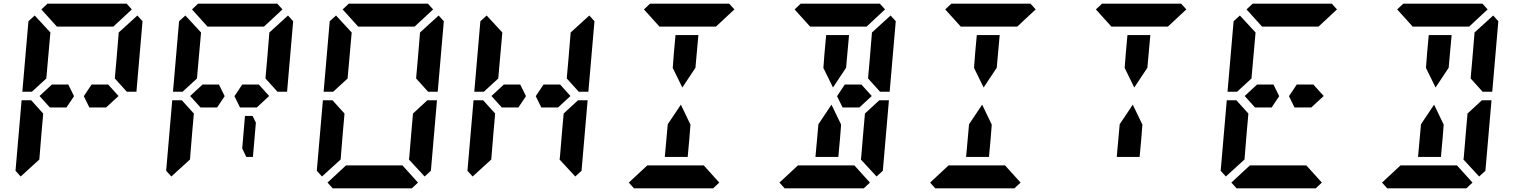

<svg xmlns="http://www.w3.org/2000/svg" viewBox="-20 -1020 8200 1040"><path d="M566 -562 622 -500 555 -438H495H464L434 -499L476 -562H506H520ZM156 -526 153 -523H101L134 -905L168 -936L253 -844L240 -698L232 -608L231 -595ZM205 -302 193 -156 92 -64 64 -95 97 -477H149L158 -467L214 -405L213 -392ZM204 -969 237 -1000H390H514H666L694 -969L594 -876H587H534H503H379H348H295H288ZM724 -936 752 -905 719 -523H667L658 -533L602 -595L603 -608L611 -698L622 -830L623 -844ZM350 -562 381 -499 340 -438H310H250L194 -500L261 -562H306H321Z M1366 -356 1350 -170H1314L1292 -216L1307 -392H1348ZM1382 -562 1438 -500 1371 -438H1311H1280L1250 -499L1292 -562H1322H1336ZM972 -526 969 -523H917L950 -905L984 -936L1069 -844L1056 -698L1048 -608L1047 -595ZM1021 -302 1009 -156 908 -64 880 -95 913 -477H965L974 -467L1030 -405L1029 -392ZM1020 -969 1053 -1000H1206H1330H1482L1510 -969L1410 -876H1403H1350H1319H1195H1164H1111H1104ZM1540 -936 1568 -905 1535 -523H1483L1474 -533L1418 -595L1419 -608L1427 -698L1438 -830L1439 -844ZM1166 -562 1197 -499 1156 -438H1126H1066L1010 -500L1077 -562H1122H1137Z M1788 -526 1785 -523H1733L1766 -905L1800 -936L1885 -844L1872 -698L1864 -608L1863 -595ZM2217 -405 2295 -477H2347L2314 -95L2280 -64L2195 -156L2197 -170L2208 -302L2216 -392ZM1837 -302 1825 -156 1724 -64 1696 -95 1729 -477H1781L1790 -467L1846 -405L1845 -392ZM1836 -969 1869 -1000H2022H2146H2298L2326 -969L2226 -876H2219H2166H2135H2011H1980H1927H1920ZM2244 -31 2211 0H2058H1934H1782L1754 -31L1854 -124H2160ZM2356 -936 2384 -905 2351 -523H2299L2290 -533L2234 -595L2235 -608L2243 -698L2254 -830L2255 -844Z M3014 -562 3070 -500 3003 -438H2943H2912L2882 -499L2924 -562H2954H2968ZM2604 -526 2601 -523H2549L2582 -905L2616 -936L2701 -844L2688 -698L2680 -608L2679 -595ZM3033 -405 3111 -477H3163L3130 -95L3096 -64L3011 -156L3013 -170L3024 -302L3032 -392ZM2653 -302 2641 -156 2540 -64 2512 -95 2545 -477H2597L2606 -467L2662 -405L2661 -392ZM3172 -936 3200 -905 3167 -523H3115L3106 -533L3050 -595L3051 -608L3059 -698L3070 -830L3071 -844ZM2798 -562 2829 -499 2788 -438H2758H2698L2642 -500L2709 -562H2754H2769Z M3630 -731 3639 -830H3763L3754 -731L3747 -653L3676 -546L3624 -652ZM3468 -969 3501 -1000H3654H3778H3930L3958 -969L3858 -876H3851H3798H3767H3643H3612H3559H3552ZM3876 -31 3843 0H3690H3566H3414L3386 -31L3486 -124H3792ZM3714 -269 3705 -170H3581L3590 -269L3597 -347L3668 -453L3720 -345Z M4646 -562 4702 -500 4635 -438H4575H4544L4514 -499L4556 -562H4586H4600ZM4446 -731 4455 -830H4579L4570 -731L4563 -653L4492 -546L4440 -652ZM4665 -405 4743 -477H4795L4762 -95L4728 -64L4643 -156L4645 -170L4656 -302L4664 -392ZM4284 -969 4317 -1000H4470H4594H4746L4774 -969L4674 -876H4667H4614H4583H4459H4428H4375H4368ZM4692 -31 4659 0H4506H4382H4230L4202 -31L4302 -124H4608ZM4804 -936 4832 -905 4799 -523H4747L4738 -533L4682 -595L4683 -608L4691 -698L4702 -830L4703 -844ZM4530 -269 4521 -170H4397L4406 -269L4413 -347L4484 -453L4536 -345Z M5262 -731 5271 -830H5395L5386 -731L5379 -653L5308 -546L5256 -652ZM5100 -969 5133 -1000H5286H5410H5562L5590 -969L5490 -876H5483H5430H5399H5275H5244H5191H5184ZM5508 -31 5475 0H5322H5198H5046L5018 -31L5118 -124H5424ZM5346 -269 5337 -170H5213L5222 -269L5229 -347L5300 -453L5352 -345Z M6078 -731 6087 -830H6211L6202 -731L6195 -653L6124 -546L6072 -652ZM5916 -969 5949 -1000H6102H6226H6378L6406 -969L6306 -876H6299H6246H6215H6091H6060H6007H6000ZM6162 -269 6153 -170H6029L6038 -269L6045 -347L6116 -453L6168 -345Z M7094 -562 7150 -500 7083 -438H7023H6992L6962 -499L7004 -562H7034H7048ZM6684 -526 6681 -523H6629L6662 -905L6696 -936L6781 -844L6768 -698L6760 -608L6759 -595ZM6733 -302 6721 -156 6620 -64 6592 -95 6625 -477H6677L6686 -467L6742 -405L6741 -392ZM6732 -969 6765 -1000H6918H7042H7194L7222 -969L7122 -876H7115H7062H7031H6907H6876H6823H6816ZM7140 -31 7107 0H6954H6830H6678L6650 -31L6750 -124H7056ZM6878 -562 6909 -499 6868 -438H6838H6778L6722 -500L6789 -562H6834H6849Z M7710 -731 7719 -830H7843L7834 -731L7827 -653L7756 -546L7704 -652ZM7929 -405 8007 -477H8059L8026 -95L7992 -64L7907 -156L7909 -170L7920 -302L7928 -392ZM7548 -969 7581 -1000H7734H7858H8010L8038 -969L7938 -876H7931H7878H7847H7723H7692H7639H7632ZM7956 -31 7923 0H7770H7646H7494L7466 -31L7566 -124H7872ZM8068 -936 8096 -905 8063 -523H8011L8002 -533L7946 -595L7947 -608L7955 -698L7966 -830L7967 -844ZM7794 -269 7785 -170H7661L7670 -269L7677 -347L7748 -453L7800 -345Z"/></svg>

Font: DSEG14 Classic Mini
Style: Bold Italic
Weight: 700
Italic angle: -5°
Designer: Keshikan(Twitter:@keshinomi_88pro)
Version: Version 0.46